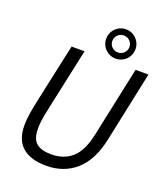

<svg xmlns="http://www.w3.org/2000/svg" viewBox="-170 -1067 1019 1189"><g transform="rotate(20 339.5 -472.0)"><path d="M580.5 -272Q550 -128.5 470.5 -59.2Q391 10 276.5 10Q173.5 10 119 -37Q64.5 -84 64.5 -180Q64.5 -219.5 71.5 -261.5Q78.5 -303.5 93 -371.5L172.5 -737.5H258L177.5 -364Q168 -320 162 -289.8Q156 -259.5 153.2 -236.2Q150.5 -213 150.5 -189Q150.5 -121 183.5 -94Q216.5 -67 281.5 -67Q364 -67 418 -114.8Q472 -162.5 495.5 -273.5L594 -737.5H679ZM453.5 -801Q477 -801 493.5 -817.2Q510 -833.5 510 -857Q510 -880.5 493.5 -896.8Q477 -913 453.5 -913Q430.5 -913 414 -896.8Q397.5 -880.5 397.5 -857Q397.5 -833.5 414 -817.2Q430.5 -801 453.5 -801ZM453.5 -760.5Q427 -760.5 405 -773.5Q383 -786.5 370 -808.5Q357 -830.5 357 -857Q357 -883.5 370 -905.5Q383 -927.5 405 -940.5Q427 -953.5 453.5 -953.5Q480.5 -953.5 502.2 -940.5Q524 -927.5 537 -905.5Q550 -883.5 550 -857Q550 -830.5 537 -808.5Q524 -786.5 502.2 -773.5Q480.5 -760.5 453.5 -760.5Z"/></g></svg>

Font: Epilogue
Style: Italic
Weight: 400
Italic angle: -12°
Designer: Tyler Finck
Foundry: Etcetera Type Co
Version: Version 2.112